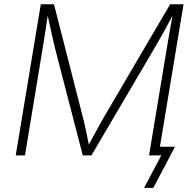

<svg xmlns="http://www.w3.org/2000/svg" viewBox="-20 -748 928 924"><path d="M55.7 0 176.3 -727.5H239.7L377.9 -187.5Q382.3 -171.4 386.7 -151.9Q391.1 -132.3 395.5 -111.6Q399.9 -90.8 403.8 -70.6Q407.7 -50.3 411.6 -31.7L397 -32.2Q407.2 -51.3 418.2 -71.8Q429.2 -92.3 440.4 -112.8Q451.7 -133.3 462.2 -152.3Q472.7 -171.4 482.4 -188L798.8 -727.5H863.3L742.7 0H697.3L781.7 -508.8Q785.2 -529.8 789.1 -553Q793 -576.2 797.4 -600.3Q801.8 -624.5 805.9 -648.2Q810.1 -671.9 814 -693.8L821.3 -693.4Q808.1 -668.5 794.7 -643.6Q781.2 -618.7 768.1 -594.7Q754.9 -570.8 742.4 -549.1Q730 -527.3 718.8 -508.3L419.9 0H378.4L246.6 -508.8Q240.7 -533.7 233.6 -563.7Q226.6 -593.8 219.5 -627Q212.4 -660.2 205.1 -693.8L212.9 -693.4Q209.5 -670.9 205.8 -647Q202.1 -623 198.5 -599.1Q194.8 -575.2 191.2 -552.2Q187.5 -529.3 184.1 -508.3L100.1 0ZM673.3 156.2 756.3 0H705.1L711.9 -42H822.3L717.8 156.2Z"/></svg>

Font: Inter 17pt ExtraLight
Style: Italic
Weight: 250
Italic angle: -9.3988°
Version: Version 4.001;git-66647c0bb